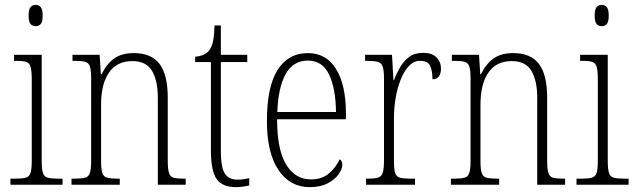

<svg xmlns="http://www.w3.org/2000/svg" viewBox="-20 -762 2621 792"><path d="M127 -654Q114 -654 106 -663Q98 -672 98 -698Q98 -723 106 -732.5Q114 -742 127 -742Q140 -742 148 -732.5Q156 -723 156 -698Q156 -672 148 -663Q140 -654 127 -654ZM23 0V-25H42Q71 -25 86 -29Q101 -33 106 -49Q111 -65 111 -98V-435Q111 -469 106.5 -485.5Q102 -502 88.5 -506.5Q75 -511 48 -511H38V-536H152V-99Q152 -65 157 -49Q162 -33 177 -29Q192 -25 221 -25H238V0Z M275 0V-25H287Q316 -25 331 -29Q346 -33 351 -49Q356 -65 356 -99V-438Q356 -472 351 -487.5Q346 -503 331.5 -507Q317 -511 289 -511H279V-536H391L396 -456H399Q421 -500 452 -521.5Q483 -543 532 -543Q604 -543 638 -498.5Q672 -454 672 -359V-99Q672 -65 677 -49Q682 -33 696 -29Q710 -25 739 -25H746V0H631V-361Q631 -428 607.5 -469Q584 -510 526 -510Q462 -510 429.5 -462.5Q397 -415 397 -331V-98Q397 -64 402 -48.5Q407 -33 422 -29Q437 -25 466 -25H474V0Z M953 10Q898 10 874 -23Q850 -56 850 -142V-506H785V-528Q824 -531 842 -553Q854 -568 859 -593Q864 -618 865 -657H891V-536H1000V-506H891V-139Q891 -71 907.5 -46Q924 -21 958 -21Q972 -21 983 -22.5Q994 -24 1008 -27V3Q995 6 980.5 8Q966 10 953 10Z M1258 10Q1176 10 1128.5 -61Q1081 -132 1081 -262Q1081 -404 1125 -473.5Q1169 -543 1250 -543Q1326 -543 1366.5 -477Q1407 -411 1407 -294V-270H1123Q1123 -144 1160.5 -83Q1198 -22 1262 -22Q1309 -22 1338 -47.5Q1367 -73 1381 -105Q1392 -99 1392 -82Q1392 -65 1377 -43.5Q1362 -22 1332 -6Q1302 10 1258 10ZM1366 -300Q1365 -395 1338 -453.5Q1311 -512 1250 -512Q1188 -512 1157.5 -455Q1127 -398 1124 -300Z M1490 0V-25H1496Q1524 -25 1538.5 -29Q1553 -33 1558.5 -49Q1564 -65 1564 -100V-438Q1564 -472 1558.5 -487.5Q1553 -503 1538 -507Q1523 -511 1492 -511H1486V-536H1597L1603 -431H1605Q1615 -458 1630 -484Q1645 -510 1667.5 -527Q1690 -544 1725 -544Q1762 -544 1780.5 -525.5Q1799 -507 1799 -479Q1799 -460 1791 -447.5Q1783 -435 1764 -435Q1764 -469 1754.5 -490Q1745 -511 1713 -511Q1687 -511 1667 -490Q1647 -469 1633 -434Q1619 -399 1612 -357.5Q1605 -316 1605 -276V-99Q1605 -64 1610 -48.5Q1615 -33 1630 -29Q1645 -25 1673 -25H1692V0Z M1840 0V-25H1852Q1881 -25 1896 -29Q1911 -33 1916 -49Q1921 -65 1921 -99V-438Q1921 -472 1916 -487.5Q1911 -503 1896.5 -507Q1882 -511 1854 -511H1844V-536H1956L1961 -456H1964Q1986 -500 2017 -521.5Q2048 -543 2097 -543Q2169 -543 2203 -498.5Q2237 -454 2237 -359V-99Q2237 -65 2242 -49Q2247 -33 2261 -29Q2275 -25 2304 -25H2311V0H2196V-361Q2196 -428 2172.5 -469Q2149 -510 2091 -510Q2027 -510 1994.5 -462.5Q1962 -415 1962 -331V-98Q1962 -64 1967 -48.5Q1972 -33 1987 -29Q2002 -25 2031 -25H2039V0Z M2462 -654Q2449 -654 2441 -663Q2433 -672 2433 -698Q2433 -723 2441 -732.5Q2449 -742 2462 -742Q2475 -742 2483 -732.5Q2491 -723 2491 -698Q2491 -672 2483 -663Q2475 -654 2462 -654ZM2358 0V-25H2377Q2406 -25 2421 -29Q2436 -33 2441 -49Q2446 -65 2446 -98V-435Q2446 -469 2441.5 -485.5Q2437 -502 2423.5 -506.5Q2410 -511 2383 -511H2373V-536H2487V-99Q2487 -65 2492 -49Q2497 -33 2512 -29Q2527 -25 2556 -25H2573V0Z"/></svg>

Font: Noto Serif Sinhala Condensed ExtraLight
Style: Regular
Weight: 200
Width: 3
Designer: Jelle Bosma - Monotype Design Team
Foundry: Monotype Imaging Inc.
Version: Version 2.007; ttfautohint (v1.8.4.7-5d5b)